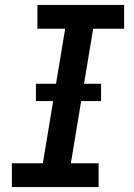

<svg xmlns="http://www.w3.org/2000/svg" viewBox="-20 -755 540 775"><path d="M28 0V-96H153L243 -639H131V-735H481V-639H356L266 -96H378V0ZM125 -347V-417H388V-347Z"/></svg>

Font: Iosevka Curly Oblique
Style: Bold
Weight: 700
Italic angle: -9°
Monospace: yes
Designer: Belleve Invis
Foundry: Belleve Invis
Version: Version 11.1.0; ttfautohint (v1.8.3)